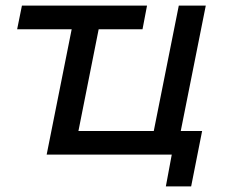

<svg xmlns="http://www.w3.org/2000/svg" viewBox="-20 -550 810 683"><path d="M712 -530H616L527 -84H259L331 -446H487L503 -530H58L41 -446H235L146 0H591L570 113H660L699 -84H623Z"/></svg>

Font: AWKNG-Font Medium
Style: Italic
Weight: 500
Italic angle: -11.3°
Designer: Awakening Church
Foundry: Awakening Church
Version: Version 1.700;PS 001.700;hotconv 1.0.88;makeotf.lib2.5.64775